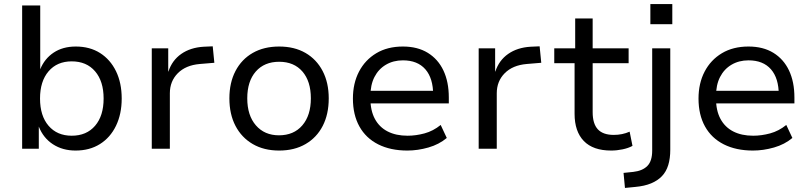

<svg xmlns="http://www.w3.org/2000/svg" viewBox="-20 -732 3988 945"><path d="M352 9Q288 9 240.5 -22Q193 -53 171 -109V0H89V-705H178V-391Q199 -443 244 -473Q289 -503 353 -503Q422 -503 472.5 -471Q523 -439 551 -381.5Q579 -324 579 -247Q579 -171 551 -113Q523 -55 472 -23Q421 9 352 9ZM333 -64Q406 -64 448 -113Q490 -162 490 -247Q490 -332 448 -381Q406 -430 333 -430Q261 -430 219 -381Q177 -332 177 -247Q177 -162 219 -113Q261 -64 333 -64Z M727 0V-494H808V-380H809Q827 -435 872 -466.5Q917 -498 982 -502L1027 -504L1035 -423L963 -417Q894 -411 855 -371.5Q816 -332 816 -273V0Z M1354 9Q1279 9 1224 -23Q1169 -55 1139 -112.5Q1109 -170 1109 -248Q1109 -325 1139 -382.5Q1169 -440 1224 -471.5Q1279 -503 1354 -503Q1429 -503 1483.5 -471.5Q1538 -440 1568 -382.5Q1598 -325 1598 -248Q1598 -170 1568.5 -112.5Q1539 -55 1484 -23Q1429 9 1354 9ZM1353 -66Q1426 -66 1468 -115Q1510 -164 1510 -248Q1510 -332 1468.5 -380Q1427 -428 1354 -428Q1281 -428 1239 -380Q1197 -332 1197 -248Q1197 -164 1239.5 -115Q1282 -66 1353 -66Z M1985 9Q1902 9 1841.5 -21.5Q1781 -52 1749 -109.5Q1717 -167 1717 -247Q1717 -322 1747 -379.5Q1777 -437 1832 -470Q1887 -503 1963 -503Q2035 -503 2085.5 -472Q2136 -441 2162.5 -385Q2189 -329 2189 -252V-223H1784V-285H2131L2112 -265Q2112 -347 2073.5 -391Q2035 -435 1963 -435Q1916 -435 1879.5 -413.5Q1843 -392 1823 -353Q1803 -314 1803 -258V-248Q1803 -188 1825 -147Q1847 -106 1888 -85Q1929 -64 1986 -64Q2027 -64 2069.5 -75.5Q2112 -87 2149 -117L2179 -53Q2141 -21 2088.5 -6Q2036 9 1985 9Z M2336 0V-494H2417V-380H2418Q2436 -435 2481 -466.5Q2526 -498 2591 -502L2636 -504L2644 -423L2572 -417Q2503 -411 2464 -371.5Q2425 -332 2425 -273V0Z M2988 9Q2899 9 2853.5 -38Q2808 -85 2808 -172V-421H2708V-494H2811V-641H2897V-494H3074V-421H2897V-180Q2897 -123 2922.5 -95.5Q2948 -68 3001 -68Q3022 -68 3041.5 -72Q3061 -76 3079 -84L3093 -14Q3073 -3 3044.5 3Q3016 9 2988 9Z M3181 -613V-712H3289V-613ZM3056 193 3049 119 3097 114Q3142 109 3166 85Q3190 61 3190 9V-494H3279V5Q3279 48 3269 80.5Q3259 113 3238 135Q3217 157 3184.5 170.5Q3152 184 3107 188Z M3686 9Q3603 9 3542.5 -21.5Q3482 -52 3450 -109.5Q3418 -167 3418 -247Q3418 -322 3448 -379.5Q3478 -437 3533 -470Q3588 -503 3664 -503Q3736 -503 3786.5 -472Q3837 -441 3863.5 -385Q3890 -329 3890 -252V-223H3485V-285H3832L3813 -265Q3813 -347 3774.5 -391Q3736 -435 3664 -435Q3617 -435 3580.5 -413.5Q3544 -392 3524 -353Q3504 -314 3504 -258V-248Q3504 -188 3526 -147Q3548 -106 3589 -85Q3630 -64 3687 -64Q3728 -64 3770.5 -75.5Q3813 -87 3850 -117L3880 -53Q3842 -21 3789.5 -6Q3737 9 3686 9Z"/></svg>

Font: Nunito Sans 8pt
Style: Regular
Weight: 400
Version: Version 3.101;gftools[0.9.27]